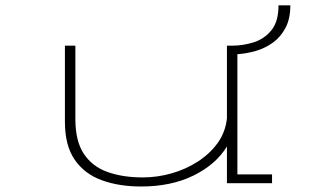

<svg xmlns="http://www.w3.org/2000/svg" viewBox="-20 -666 1140 698"><path d="M493 12Q412.5 12 350 -10.8Q287.5 -33.5 251.8 -85Q216 -136.5 216 -223V-500H254V-233Q254 -153 284.8 -106.8Q315.5 -60.5 370.8 -40.8Q426 -21 499 -21Q551 -21 602.8 -35.5Q654.5 -50 698.2 -78Q742 -106 770.8 -145.5Q799.5 -185 805 -235.5V-500H824.5Q863 -500 901.8 -512Q940.5 -524 966.5 -555.8Q992.5 -587.5 992.5 -646.5H1035.5Q1035.5 -598 1018 -564.8Q1000.5 -531.5 972 -511Q943.5 -490.5 909.8 -480.8Q876 -471 843 -469V-32H969V0H805V-133.5Q765 -68 683.8 -28Q602.5 12 493 12Z"/></svg>

Font: Trispace Expanded Thin
Style: Regular
Weight: 100
Width: 7
Designer: Tyler Finck
Foundry: Etcetera Type Company
Version: Version 1.210; ttfautohint (v1.8.3)